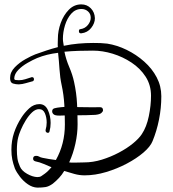

<svg xmlns="http://www.w3.org/2000/svg" viewBox="-20 -804 788 876"><path d="M150 52Q128 51 107.5 37Q87 23 71.5 3Q56 -17 48 -35Q40 -57 36 -76.5Q32 -96 32 -121Q32 -162 44 -198Q56 -234 78 -268Q92 -290 113 -309.5Q134 -329 160 -329Q186 -329 198.5 -302Q211 -275 211 -243Q211 -223 206 -205Q205 -198 198 -198Q194 -198 190.5 -201.5Q187 -205 188 -211Q193 -228 193 -245Q193 -268 185 -287Q177 -306 158 -306Q142 -306 126.5 -291.5Q111 -277 97.5 -255Q84 -233 75 -211.5Q66 -190 63 -177Q60 -166 58.5 -150.5Q57 -135 57 -121Q57 -99 59.5 -81.5Q62 -64 71 -44Q79 -25 103.5 -11Q128 3 150 4Q162 4 168.5 -0.5Q175 -5 185 -12Q193 -18 200.5 -25.5Q208 -33 215 -41Q198 -48 179.5 -56Q161 -64 141 -68Q131 -71 131 -80Q131 -93 145 -93Q153 -93 158.5 -89.5Q164 -86 174 -84Q188 -81 203.5 -78.5Q219 -76 235 -74Q276 -147 276 -236Q276 -280 273.5 -325.5Q271 -371 261 -417Q254 -449 251.5 -487.5Q249 -526 245 -563Q193 -557 149 -539Q130 -531 105.5 -517Q81 -503 63.5 -485Q46 -467 45 -447Q45 -439 52 -439Q59 -439 66 -438Q81 -438 95 -442.5Q109 -447 122 -451Q123 -452 126 -452Q135 -452 135 -442Q135 -436 129 -433H128Q112 -429 97.5 -424.5Q83 -420 66 -419Q52 -419 39 -423Q26 -427 26 -448Q26 -475 47.5 -497Q69 -519 96 -534Q123 -549 141 -556Q166 -565 191.5 -573.5Q217 -582 244 -589Q243 -598 243.5 -607.5Q244 -617 244 -627Q244 -663 257 -699Q270 -735 294 -759.5Q318 -784 351 -784Q377 -784 394.5 -766Q412 -748 413 -721Q413 -698 396 -676.5Q379 -655 351 -652H349Q340 -652 340 -662Q340 -671 347 -671Q368 -674 381 -690Q394 -706 394 -723Q394 -741 381.5 -752Q369 -763 352 -763Q324 -763 305 -741.5Q286 -720 276.5 -688.5Q267 -657 267 -627Q267 -618 268.5 -610.5Q270 -603 271 -595Q304 -602 337.5 -605Q371 -608 405 -608Q424 -608 438 -607.5Q452 -607 469 -605Q514 -598 558 -576.5Q602 -555 638 -523Q674 -491 695 -451Q716 -411 716 -365Q716 -311 705.5 -258.5Q695 -206 676 -160Q666 -135 634.5 -108Q603 -81 558.5 -57.5Q514 -34 464 -19Q414 -4 366 -4Q342 -4 319 -10.5Q296 -17 273 -24Q263 -7 249.5 7.5Q236 22 221 34Q203 47 187.5 49.5Q172 52 150 52ZM319 -62Q330 -62 341.5 -62.5Q353 -63 364 -63Q404 -63 444.5 -75.5Q485 -88 522 -107.5Q559 -127 586.5 -149.5Q614 -172 627 -192Q649 -225 659 -274Q669 -323 669 -367Q669 -416 644.5 -454Q620 -492 580 -518.5Q540 -545 494 -559Q448 -573 404 -573Q372 -573 339 -572Q306 -571 274 -568Q281 -533 296 -498Q311 -463 318 -430Q329 -380 331.5 -330.5Q334 -281 334 -237Q334 -194 324 -148.5Q314 -103 296 -64V-63Q301 -62 307 -62Q313 -62 319 -62ZM266 -277Q235 -275 226.5 -281Q218 -287 218 -296Q218 -307 228.5 -310Q239 -313 259 -315Q264 -316 272 -316Q280 -316 290 -316Q321 -316 364 -315Q407 -314 436 -315Q450 -315 450 -301Q450 -295 442.5 -288.5Q435 -282 415 -280Q396 -279 374 -278.5Q352 -278 332 -278Q311 -278 293.5 -278Q276 -278 266 -277Z"/></svg>

Font: Ruge Boogie
Style: Regular
Weight: 400
Designer: Robert E. Leuschke
Foundry: Robert E. Leuschke
Version: Version 1.010; ttfautohint (v1.8.3)